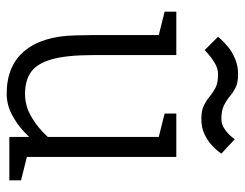

<svg xmlns="http://www.w3.org/2000/svg" viewBox="-99 -626 733 575"><g transform="rotate(90 267.5 -338.5)"><path d="M85 -250H145Q145 -172 157.5 -127.5Q170 -83 195.5 -65Q221 -47 261 -47V8Q177 8 132.5 -45.5Q88 -99 86 -198ZM450 -140 390 -60V-500H450ZM145 -250H85V-500H145ZM390 -65 450 -140V0H390ZM418 -150 450 -140Q450 -140 441 -125Q432 -110 415 -88Q398 -66 374.5 -44Q351 -22 322 -7Q293 8 260 8V-47Q295 -47 323.5 -62.5Q352 -78 373.5 -98.5Q395 -119 406.5 -134.5Q418 -150 418 -150ZM440 0V-55L520 -35V0ZM95 -445 15 -465V-500H95ZM400 -445 320 -465V-500H400ZM90 -625Q90 -625 98 -634Q106 -643 120.5 -655Q135 -667 156 -676Q177 -685 202 -685Q228 -685 242.5 -677.5Q257 -670 269 -660Q281 -650 296 -642.5Q311 -635 336 -635Q353 -635 367 -645Q381 -655 389 -665Q397 -675 397 -675L440 -635Q440 -635 433.5 -626Q427 -617 413.5 -605Q400 -593 381 -584Q362 -575 336 -575Q311 -575 296 -582.5Q281 -590 269 -600Q257 -610 242.5 -617.5Q228 -625 202 -625Q185 -625 168.5 -615Q152 -605 141 -595Q130 -585 130 -585Z"/></g></svg>

Font: Epunda Slab Light
Style: Regular
Weight: 300
Designer: Simon Atzbach
Foundry: typofactur
Version: Version 1.102